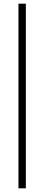

<svg xmlns="http://www.w3.org/2000/svg" viewBox="-20 -720 240 1040"><path d="M80 300V-700H120V300Z"/></svg>

Font: Glametrix
Style: Light
Weight: 300
Designer: gluk
Foundry: gluk
Version: Version 0.40